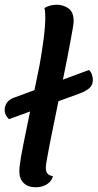

<svg xmlns="http://www.w3.org/2000/svg" viewBox="-54 -774 414 814"><path d="M97.2 20Q65 20 46.5 2.1Q28 -15.8 28 -47.8Q28 -58.8 29.8 -73.7Q31.7 -88.5 35.3 -110.7Q39 -132.8 45.8 -165.8Q52.5 -198.7 61.9 -244.8Q71.3 -291 84.3 -353.8Q97.3 -416.5 113.8 -498.2Q124 -554.5 131 -609.2Q138 -664 138 -701.3Q138 -713.3 137.2 -722.8Q136.5 -732.2 134.3 -739.8Q143.7 -746.2 157.9 -750.1Q172.2 -754 187.3 -754Q213.2 -754 235.8 -738.8Q258.3 -723.5 258.3 -683.7Q258.3 -675.7 254.2 -652Q250.2 -628.3 244.2 -596.5Q238.2 -564.7 231.8 -531.4Q225.3 -498.2 219.8 -471Q195.8 -354.8 180.8 -281.6Q165.8 -208.3 157.5 -166.1Q149.2 -123.8 145.7 -103.7Q142.2 -83.5 141.2 -75.8Q140.2 -68.2 140.2 -62.2Q140.2 -47.2 147.6 -38Q155 -28.8 170.3 -27.7Q166.5 -11.3 155.2 -0.8Q143.8 9.7 128.9 14.8Q114 20 97.2 20ZM-16.3 -268.7Q-23.8 -276.7 -29 -285.8Q-34.2 -295 -34.2 -308.3Q-34.2 -323.8 -25.4 -337.5Q-16.7 -351.2 3.7 -359.3L323 -477.2Q332.3 -469 336 -456.9Q339.7 -444.8 339.7 -435.3Q339.7 -413 324.3 -399.8Q309 -386.5 279.2 -376Z"/></svg>

Font: Sansita Swashed Light
Style: Regular
Weight: 300
Designer: Pablo Cosgaya
Foundry: Omnibus-Type
Version: Version 1.003